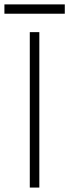

<svg xmlns="http://www.w3.org/2000/svg" viewBox="-59 -845 312 865"><path d="M75.2 0V-700.2H118.2V0ZM-39.1 -783.2V-825.2H232.9V-783.2Z"/></svg>

Font: Ribes
Style: Regular
Weight: 400
Designer: Luigi Gorlero
Foundry: Collletttivo
Version: Version 2.100;Glyphs 3.2 (3217)